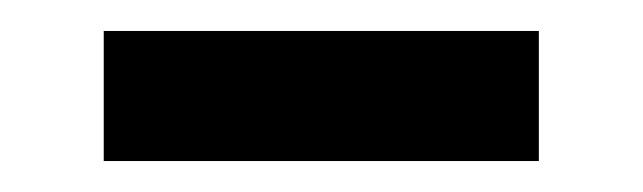

<svg xmlns="http://www.w3.org/2000/svg" viewBox="-20 -279 415 124"><path d="M47 -259H328V-175H47Z"/></svg>

Font: Yrsa
Style: Bold
Weight: 700
Version: Version 2.004